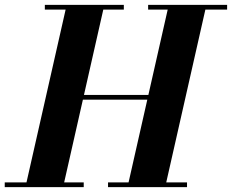

<svg xmlns="http://www.w3.org/2000/svg" viewBox="-62 -770 955 790"><path d="M212 -360V-379.5H572V-360ZM447.5 -730.5H363L202 -19.5H282.5V0H-42.5V-19.5H47L208 -730.5H122.5V-750H447.5ZM872.5 -750V-730.5H783L622 -19.5H707.5V0H382.5V-19.5H467L628 -730.5H547.5V-750Z"/></svg>

Font: Bodoni Moda 11pt
Style: Bold Italic
Weight: 700
Italic angle: -13°
Designer: Owen Earl
Foundry: indestructible type
Version: Version 2.004